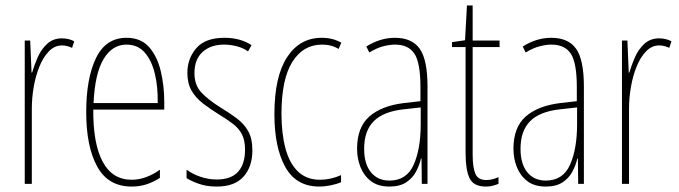

<svg xmlns="http://www.w3.org/2000/svg" viewBox="-20 -769 2498 706"><path d="M208 -628Q218 -628 230.5 -625.5Q243 -623 253 -617L245 -593Q239 -596 229 -599Q219 -602 208 -602Q181 -602 160 -580.5Q139 -559 125 -524.5Q111 -490 104 -449.5Q97 -409 97 -370V-93H71V-620H91L96 -502H98Q106 -529 118.5 -558Q131 -587 153 -607.5Q175 -628 208 -628Z M445 -630Q498 -630 528 -596Q558 -562 571 -508Q584 -454 584 -394V-366H323Q322 -241 357.5 -174.5Q393 -108 464 -108Q516 -108 568 -145V-115Q547 -101 521 -92Q495 -83 464 -83Q378 -83 337.5 -156.5Q297 -230 297 -357Q297 -481 333 -555.5Q369 -630 445 -630ZM445 -605Q393 -605 361 -552Q329 -499 324 -390H560Q561 -449 549.5 -497.5Q538 -546 512.5 -575.5Q487 -605 445 -605Z M908 -216Q908 -156 875.5 -119.5Q843 -83 777 -83Q740 -83 711.5 -93Q683 -103 666 -114V-145Q688 -129 717 -119Q746 -109 777 -109Q830 -109 855.5 -137.5Q881 -166 881 -218Q881 -253 870 -274.5Q859 -296 838 -312.5Q817 -329 787 -347Q753 -368 726.5 -388.5Q700 -409 684.5 -435.5Q669 -462 669 -501Q669 -554 702 -592Q735 -630 805 -630Q864 -630 905 -603L892 -580Q876 -592 852 -598.5Q828 -605 804 -605Q755 -605 725 -578Q695 -551 695 -500Q695 -457 719.5 -430Q744 -403 792 -373Q825 -353 851 -333.5Q877 -314 892.5 -287Q908 -260 908 -216Z M1154 -83Q1069 -83 1029 -155Q989 -227 989 -349Q989 -487 1035.5 -558.5Q1082 -630 1163 -630Q1204 -630 1235 -612L1225 -589Q1199 -605 1164 -605Q1095 -605 1055 -541.5Q1015 -478 1015 -350Q1015 -279 1029.5 -224Q1044 -169 1075.5 -138.5Q1107 -108 1157 -108Q1195 -108 1234 -125V-99Q1218 -92 1196 -87.5Q1174 -83 1154 -83Z M1432 -630Q1495 -630 1523.5 -589.5Q1552 -549 1552 -451V-93H1531L1530 -186H1528Q1522 -161 1509.5 -137.5Q1497 -114 1473.5 -98.5Q1450 -83 1412 -83Q1370 -83 1344 -103Q1318 -123 1305.5 -154.5Q1293 -186 1293 -222Q1293 -301 1338 -340.5Q1383 -380 1465 -390L1526 -397V-448Q1526 -538 1504 -571.5Q1482 -605 1432 -605Q1414 -605 1390 -599Q1366 -593 1338 -576L1327 -598Q1378 -630 1432 -630ZM1464 -367Q1390 -359 1354.5 -323.5Q1319 -288 1319 -222Q1319 -166 1344 -135.5Q1369 -105 1412 -105Q1475 -105 1501 -163Q1527 -221 1527 -313V-374Z M1768 -107Q1781 -107 1793.5 -110.5Q1806 -114 1813 -118V-93Q1803 -89 1792 -86Q1781 -83 1767 -83Q1721 -83 1706.5 -114Q1692 -145 1692 -205V-596H1642V-614L1690 -621L1697 -749H1718V-620H1817V-596H1718V-201Q1718 -153 1728 -130Q1738 -107 1768 -107Z M2007 -630Q2070 -630 2098.5 -589.5Q2127 -549 2127 -451V-93H2106L2105 -186H2103Q2097 -161 2084.5 -137.5Q2072 -114 2048.5 -98.5Q2025 -83 1987 -83Q1945 -83 1919 -103Q1893 -123 1880.5 -154.5Q1868 -186 1868 -222Q1868 -301 1913 -340.5Q1958 -380 2040 -390L2101 -397V-448Q2101 -538 2079 -571.5Q2057 -605 2007 -605Q1989 -605 1965 -599Q1941 -593 1913 -576L1902 -598Q1953 -630 2007 -630ZM2039 -367Q1965 -359 1929.5 -323.5Q1894 -288 1894 -222Q1894 -166 1919 -135.5Q1944 -105 1987 -105Q2050 -105 2076 -163Q2102 -221 2102 -313V-374Z M2404 -628Q2414 -628 2426.5 -625.5Q2439 -623 2449 -617L2441 -593Q2435 -596 2425 -599Q2415 -602 2404 -602Q2377 -602 2356 -580.5Q2335 -559 2321 -524.5Q2307 -490 2300 -449.5Q2293 -409 2293 -370V-93H2267V-620H2287L2292 -502H2294Q2302 -529 2314.5 -558Q2327 -587 2349 -607.5Q2371 -628 2404 -628Z"/></svg>

Font: Noto Sans Kannada UI ExtraCondensed Thin
Style: Regular
Weight: 100
Width: 2
Designer: Jelle Bosma - Monotype Design Team
Foundry: Monotype Imaging Inc.
Version: Version 2.005; ttfautohint (v1.8.4.7-5d5b)